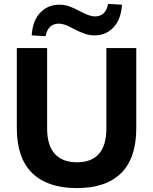

<svg xmlns="http://www.w3.org/2000/svg" viewBox="-20 -951 783 982"><path d="M373 11Q223 11 144.5 -66Q66 -143 66 -295V-705H221V-294Q221 -208 260 -164.5Q299 -121 373 -121Q524 -121 524 -294V-705H677V-295Q677 -143 600 -66Q523 11 373 11ZM213 -766 142 -770Q147 -846 186 -886.5Q225 -927 284 -927Q309 -927 333 -919Q357 -911 388 -894Q419 -878 435.5 -872.5Q452 -867 465 -867Q521 -867 533 -931L604 -927Q599 -851 560 -810.5Q521 -770 463 -770Q437 -770 411.5 -779Q386 -788 356 -804Q328 -819 312 -824.5Q296 -830 281 -830Q226 -830 213 -766Z"/></svg>

Font: Nunito Sans ExtraBold
Style: Regular
Weight: 800
Designer: Vernon Adams
Foundry: Vernon Adams
Version: Version 3.101; ttfautohint (v1.8.4.7-5d5b);gftools[0.9.27]